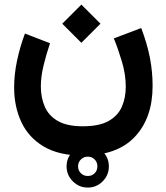

<svg xmlns="http://www.w3.org/2000/svg" viewBox="-20 -472 736 849"><path d="M274.4 263.7Q274.4 225.1 302 197.8Q329.6 170.4 368.2 170.4Q406.7 170.4 434.1 197.8Q461.4 225.1 461.4 263.7Q461.4 302.2 434.1 329.8Q406.7 357.4 368.2 357.4Q329.6 357.4 302 329.8Q274.4 302.2 274.4 263.7ZM325.2 263.7Q325.2 281.7 337.6 293.9Q350.1 306.2 368.2 306.2Q386.7 306.2 398.7 293.9Q410.6 281.7 410.6 263.7Q410.6 245.1 398.4 232.9Q386.2 220.7 368.2 220.7Q350.1 220.7 337.6 233.2Q325.2 245.6 325.2 263.7ZM339.8 -451.7 424.3 -367.2 339.8 -282.7 255.4 -367.2ZM346.2 86.4Q418.9 86.4 460.2 63Q501.5 39.6 518.8 0Q536.1 -39.6 536.1 -88.4Q536.1 -142.1 519.5 -198.2Q502.9 -254.4 483.4 -302.2L604.5 -348.1Q631.3 -276.9 643.1 -215.6Q654.8 -154.3 654.8 -92.3Q654.8 48.8 576.9 132.3Q499 215.8 346.2 215.8Q240.7 215.8 173.6 176Q106.4 136.2 74.5 67.9Q42.5 -0.5 42.5 -85.4Q42.5 -142.6 55.2 -203.1Q67.9 -263.7 90.3 -323.7L201.2 -280.8Q184.1 -230.5 172.4 -181.6Q160.6 -132.8 160.6 -89.8Q160.6 -41.5 177.5 -1.5Q194.3 38.6 234.9 62.5Q275.4 86.4 346.2 86.4Z"/></svg>

Font: Vazirmatn FD NL
Style: Bold
Weight: 700
Designer: Saber Rastikerdar
Foundry: Saber Rastikerdar
Version: Version 33.003